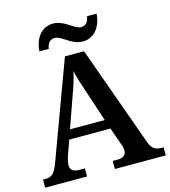

<svg xmlns="http://www.w3.org/2000/svg" viewBox="-131 -1022 997 1126"><g transform="rotate(-15 367.5 -459.0)"><path d="M440 -771C511 -771 554 -834 558 -908H500C496 -881 484 -855 451 -855C409 -855 366 -918 295 -918C223 -918 181 -855 177 -781H234C238 -808 250 -834 283 -834C326 -834 368 -771 440 -771ZM3 0H257V-49H224C186 -49 169 -63 169 -92C169 -106 174 -127 179 -143L212 -236H462L499 -132C504 -120 508 -105 508 -91C508 -61 488 -49 455 -49H426V0H735V-49H723C684 -49 663 -63 648 -107L430 -714H314L96 -124C73 -62 54 -49 17 -49H3ZM232 -293 298 -480C317 -532 330 -571 340 -618C350 -571 366 -524 383 -474L443 -293Z"/></g></svg>

Font: Noto Serif Devanagari SemiBold
Style: Regular
Weight: 600
Designer: Universal Thirst, Indian Type Foundry and the Monotype Design Team
Foundry: Monotype Imaging Inc.
Version: Version 2.004